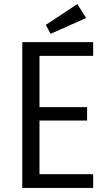

<svg xmlns="http://www.w3.org/2000/svg" viewBox="-20 -928 540 948"><path d="M410 -333H175V-68H440V0H90V-720H440V-652H175V-399H410ZM362 -908 405 -839 230 -761 206 -805Z"/></svg>

Font: Carrois Gothic
Style: Regular
Weight: 400
Designer: Ralph du Carrois
Foundry: Ralph du Carrois
Version: Version 1.001